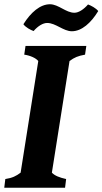

<svg xmlns="http://www.w3.org/2000/svg" viewBox="-25 -883 482 903"><path d="M133 -737C154 -761 177 -775 197 -775C237 -775 273 -736 313 -736C359 -736 403 -775 437 -831C426 -845 403 -857 389 -862C369 -839 345 -823 325 -823C285 -823 250 -863 210 -863C164 -863 120 -825 85 -769C96 -754 119 -742 133 -737ZM-5 0H281L286 -41C254 -48 232 -57 219 -71L302 -596C325 -613 342 -620 375 -626L381 -667H95L89 -626C117 -622 144 -610 155 -596L72 -71C51 -55 33 -46 0 -41Z"/></svg>

Font: Caladea
Style: Bold Italic
Weight: 700
Italic angle: -9°
Designer: Carolina Giovagnoli and Andres Torresi
Foundry: Carolina Giovagnoli & Andres Torresi
Version: Version 1.001;hotconv 1.0.109;makeotfexe 2.5.65596